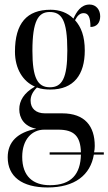

<svg xmlns="http://www.w3.org/2000/svg" viewBox="-20 -588 478 847"><path d="M190 239C310 239 379 184 394 94H438V84H395C397 75 398 66 398 56C398 -31 355 -88 254 -88H178C139 -88 115 -109 115 -144C115 -164 123 -182 143 -202C161 -195 183 -193 202 -193C306 -193 354 -259 354 -365C354 -428 338 -469 311 -499C322 -520 333 -530 349 -530C370 -530 379 -512 379 -469C408 -469 422 -489 422 -516C422 -544 405 -568 375 -568C337 -568 317 -535 304 -506C278 -532 243 -545 203 -545C99 -545 46 -486 46 -360C46 -284 82 -228 134 -206C85 -178 65 -143 65 -106C65 -67 87 -30 140 -20C57 -4 14 38 14 106C14 191 77 239 190 239ZM200 -203C146 -203 123 -244 123 -364C123 -496 149 -535 199 -535C252 -535 277 -500 277 -365C277 -243 254 -203 200 -203ZM200 229C126 229 78 190 78 104C78 27 121 -16 175 -16H237C307 -16 335 13 337 84H199V94H337C335 180 295 229 200 229Z"/></svg>

Font: Noto Serif Display ExtraCondensed
Style: Regular
Weight: 400
Width: 2
Designer: Monotype Design Team
Foundry: Monotype Imaging Inc.
Version: Version 2.009